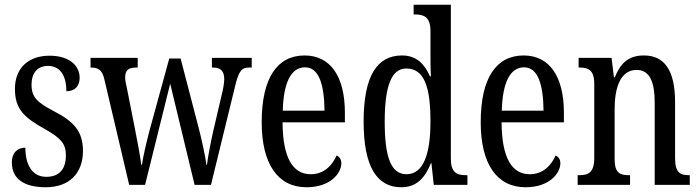

<svg xmlns="http://www.w3.org/2000/svg" viewBox="-20 -780 2952 810"><path d="M173 10C272 10 330 -49 330 -143C330 -227 290 -268 209 -310C139 -347 113 -368 113 -423C113 -470 137 -502 182 -502C231 -502 260 -465 260 -395C296 -395 316 -417 316 -452C316 -502 274 -545 189 -545C102 -545 43 -495 43 -405C43 -321 80 -285 170 -235C236 -198 258 -174 258 -125C258 -67 231 -34 175 -34C115 -34 87 -86 87 -157C58 -157 30 -140 30 -94C30 -24 84 10 173 10Z M421 -442 525 0H592L698 -427L801 0H870L972 -417C988 -484 1001 -495 1031 -495H1042V-536H874V-495H879C911 -495 926 -480 926 -446C926 -435 923 -413 919 -396L881 -233C867 -171 857 -117 853 -84H851C847 -118 830 -195 819 -237L742 -533H694L611 -230C599 -185 583 -117 579 -85H576C572 -117 559 -190 549 -238L515 -410C511 -425 508 -442 508 -453C508 -486 524 -495 556 -495H561V-536H362V-495H364C395 -495 412 -485 421 -442Z M1273 10C1375 10 1420 -50 1420 -91C1420 -109 1411 -119 1400 -124C1381 -81 1346 -45 1291 -45C1215 -45 1173 -114 1172 -264H1435V-304C1435 -462 1371 -546 1265 -546C1150 -546 1084 -452 1084 -264C1084 -90 1151 10 1273 10ZM1349 -313H1173C1176 -430 1207 -496 1267 -496C1326 -496 1348 -422 1349 -313Z M1673 10C1737 10 1773 -29 1798 -92H1800L1810 0H1952V-41H1944C1907 -41 1882 -52 1882 -111V-760H1725V-719H1731C1766 -719 1796 -710 1796 -650V-563C1796 -526 1796 -489 1798 -458H1794C1771 -510 1737 -546 1676 -546C1571 -546 1514 -460 1514 -267C1514 -75 1571 10 1673 10ZM1695 -45C1629 -45 1603 -118 1603 -266C1603 -411 1629 -491 1694 -491C1771 -491 1796 -411 1796 -267C1796 -132 1767 -45 1695 -45Z M2197 10C2299 10 2344 -50 2344 -91C2344 -109 2335 -119 2324 -124C2305 -81 2270 -45 2215 -45C2139 -45 2097 -114 2096 -264H2359V-304C2359 -462 2295 -546 2189 -546C2074 -546 2008 -452 2008 -264C2008 -90 2075 10 2197 10ZM2273 -313H2097C2100 -430 2131 -496 2191 -496C2250 -496 2272 -422 2273 -313Z M2417 0H2638V-41H2633C2598 -41 2573 -48 2573 -108V-321C2573 -405 2595 -485 2666 -485C2722 -485 2742 -432 2742 -347V0H2890V-41H2886C2851 -41 2828 -50 2828 -113V-349C2828 -486 2781 -546 2697 -546C2639 -546 2601 -522 2574 -454H2570L2560 -536H2421V-495H2426C2460 -495 2487 -486 2487 -427V-113C2487 -50 2460 -41 2424 -41H2417Z"/></svg>

Font: Noto Serif Sinhala ExtraCondensed
Style: Regular
Weight: 400
Width: 2
Designer: Jelle Bosma - Monotype Design Team
Foundry: Monotype Imaging Inc.
Version: Version 2.007